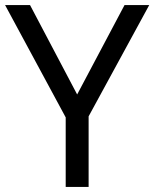

<svg xmlns="http://www.w3.org/2000/svg" viewBox="-20 -734 606 754"><path d="M283 -363 469 -714H566L328 -277V0H238V-273L0 -714H98Z"/></svg>

Font: Noto Sans Living
Style: Regular
Weight: 400
Designer: Monotype Design Team
Foundry: Monotype Imaging Inc.
Version: Version 2.013; ttfautohint (v1.8.4.7-5d5b)